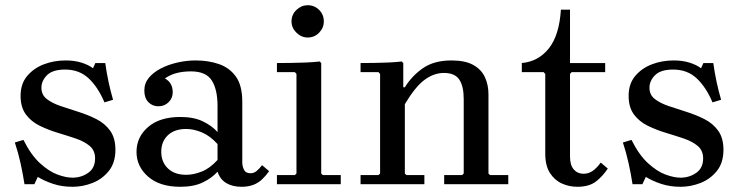

<svg xmlns="http://www.w3.org/2000/svg" viewBox="-20 -707 2844 737"><path d="M139 -370Q139 -343 159.5 -327Q180 -311 212.5 -300Q245 -289 281.5 -277.5Q318 -266 350.5 -249.5Q383 -233 403 -205Q423 -177 423 -132Q423 -82 397.5 -50.5Q372 -19 334.5 -4.5Q297 10 259 10Q218 10 184.5 -1Q151 -12 125 -28L112 0H74Q68 -39 59 -80Q50 -121 37 -160L70 -170Q99 -112 133.5 -80.5Q168 -49 200.5 -37Q233 -25 258 -25Q292 -25 318.5 -43.5Q345 -62 345 -99Q345 -129 324.5 -146.5Q304 -164 271.5 -175Q239 -186 202.5 -197Q166 -208 133 -224Q100 -240 79.5 -267.5Q59 -295 59 -339Q59 -385 84 -415Q109 -445 148 -460Q187 -475 232 -475Q266 -475 293 -466.5Q320 -458 337 -445L346 -465H384Q389 -429 396.5 -393.5Q404 -358 414 -324L381 -314Q356 -373 320 -406.5Q284 -440 230 -440Q182 -440 160.5 -418.5Q139 -397 139 -370Z M907 10Q873 10 849 -4Q825 -18 815 -48V-301Q815 -363 793 -398Q771 -433 713 -433Q684 -433 659.5 -427Q635 -421 613 -406Q629 -397 636 -383.5Q643 -370 643 -353Q643 -330 627 -314.5Q611 -299 588 -299Q565 -299 549.5 -315Q534 -331 534 -359Q534 -387 551 -408Q568 -429 597 -444Q626 -459 661 -467Q696 -475 731 -475Q780 -475 820.5 -461Q861 -447 885.5 -413Q910 -379 910 -316V-83Q910 -69 916.5 -55.5Q923 -42 942 -42Q955 -42 965.5 -51Q976 -60 986 -73L1013 -50Q1001 -33 986.5 -19Q972 -5 952.5 2.5Q933 10 907 10ZM672 10Q593 10 548.5 -29Q504 -68 504 -124Q504 -181 548.5 -219.5Q593 -258 672 -258Q724 -258 759 -241Q794 -224 815 -200V-154Q786 -186 754.5 -199Q723 -212 695 -212Q650 -212 624.5 -188Q599 -164 599 -124Q599 -85 624.5 -60.5Q650 -36 695 -36Q723 -36 754.5 -48.5Q786 -61 815 -93V-48Q794 -24 759 -7Q724 10 672 10Z M1043 0V-35H1112L1118 -41V-423L1112 -430H1043V-465Q1069 -465 1097 -465.5Q1125 -466 1153 -467Q1181 -468 1207 -471L1213 -465V-41L1219 -35H1288V0ZM1161 -563Q1137 -563 1118 -581.5Q1099 -600 1099 -625Q1099 -651 1118 -669Q1137 -687 1161 -687Q1187 -687 1205 -669Q1223 -651 1223 -625Q1223 -600 1205 -581.5Q1187 -563 1161 -563Z M1855 -41 1861 -35H1931V0H1685V-35H1754L1760 -41V-327Q1760 -376 1743 -401.5Q1726 -427 1684 -427Q1645 -427 1609 -400Q1573 -373 1534 -307V-41L1540 -35H1609V0H1364V-35H1433L1439 -41V-423L1433 -430H1364V-465Q1390 -465 1416.5 -465.5Q1443 -466 1469.5 -467Q1496 -468 1522 -471L1528 -465V-372H1534Q1562 -417 1604.5 -446Q1647 -475 1713 -475Q1766 -475 1797 -457.5Q1828 -440 1841.5 -410.5Q1855 -381 1855 -345Z M2286 -83 2313 -60Q2295 -32 2268.5 -11Q2242 10 2196 10Q2165 10 2137 -2.5Q2109 -15 2091 -43Q2073 -71 2073 -117V-423L2067 -430H1983V-465Q2047 -471 2087 -521.5Q2127 -572 2133 -670H2168V-465H2303V-430H2174L2168 -423V-106Q2168 -73 2182.5 -56.5Q2197 -40 2220 -40Q2239 -40 2255 -51Q2271 -62 2286 -83Z M2473 -370Q2473 -343 2493.5 -327Q2514 -311 2546.5 -300Q2579 -289 2615.5 -277.5Q2652 -266 2684.5 -249.5Q2717 -233 2737 -205Q2757 -177 2757 -132Q2757 -82 2731.5 -50.5Q2706 -19 2668.5 -4.5Q2631 10 2593 10Q2552 10 2518.5 -1Q2485 -12 2459 -28L2446 0H2408Q2402 -39 2393 -80Q2384 -121 2371 -160L2404 -170Q2433 -112 2467.5 -80.5Q2502 -49 2534.5 -37Q2567 -25 2592 -25Q2626 -25 2652.5 -43.5Q2679 -62 2679 -99Q2679 -129 2658.5 -146.5Q2638 -164 2605.5 -175Q2573 -186 2536.5 -197Q2500 -208 2467 -224Q2434 -240 2413.5 -267.5Q2393 -295 2393 -339Q2393 -385 2418 -415Q2443 -445 2482 -460Q2521 -475 2566 -475Q2600 -475 2627 -466.5Q2654 -458 2671 -445L2680 -465H2718Q2723 -429 2730.5 -393.5Q2738 -358 2748 -324L2715 -314Q2690 -373 2654 -406.5Q2618 -440 2564 -440Q2516 -440 2494.5 -418.5Q2473 -397 2473 -370Z"/></svg>

Font: Brygada 1918 Medium
Style: Regular
Weight: 500
Designer: Mateusz Machalski | Borys Kosmynka | Przemek Hoffer
Foundry: NIEPODLEGLA 2018
Version: Version 3.006